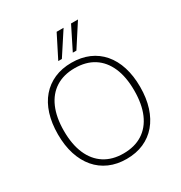

<svg xmlns="http://www.w3.org/2000/svg" viewBox="-213 -1087 1177 1247"><g transform="rotate(-30 375.5 -463.5)"><path d="M375 8Q304 8 247 -17Q190 -42 150 -89Q110 -136 88.5 -202.5Q67 -269 67 -353Q67 -437 88 -503.5Q109 -570 149 -616.5Q189 -663 246 -688Q303 -713 375 -713Q447 -713 504 -688.5Q561 -664 601.5 -617Q642 -570 663 -503.5Q684 -437 684 -354Q684 -270 662.5 -203Q641 -136 601 -89Q561 -42 504 -17Q447 8 375 8ZM375 -33Q459 -33 518 -70.5Q577 -108 608 -179.5Q639 -251 639 -353Q639 -455 608 -526Q577 -597 518.5 -634.5Q460 -672 375 -672Q292 -672 233 -634.5Q174 -597 143 -525.5Q112 -454 112 -353Q112 -252 143 -180.5Q174 -109 233 -71Q292 -33 375 -33ZM307 -765 393 -935H445L334 -765ZM416 -765 501 -935H553L443 -765Z"/></g></svg>

Font: Nunito Sans 12pt ExtraLight ExtraLight
Style: Regular
Weight: 250
Version: Version 3.101;gftools[0.9.27]